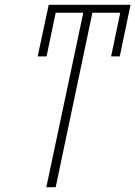

<svg xmlns="http://www.w3.org/2000/svg" viewBox="-20 -780 564 800"><path d="M173 0H212L365 -727H481L443 -545H479L524 -760H183L137 -545H174L212 -727H327Z"/></svg>

Font: Noto Sans SemiCondensed ExtraLight
Style: Italic
Weight: 200
Width: 4
Italic angle: -12°
Designer: Monotype Design Team
Foundry: Monotype Imaging Inc.
Version: Version 2.013